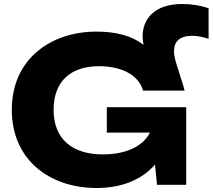

<svg xmlns="http://www.w3.org/2000/svg" viewBox="-20 -924 1063 960"><path d="M463 16C596 16 693 -30 755 -101L765 0H911V-388H514V-261H730C693 -190 607 -152 494 -152C342 -152 248 -228 248 -375C248 -519 335 -593 475 -593C590 -593 675 -547 695 -471H903C895 -504 882 -538 873 -571C860 -609 850 -641 850 -668C850 -716 878 -745 941 -745C971 -745 997 -738 1023 -730V-883C984 -896 939 -904 891 -904C754 -904 693 -831 693 -741C693 -727 695 -714 698 -700C637 -746 559 -766 462 -766C238 -766 39 -632 39 -375C39 -124 229 16 463 16Z"/></svg>

Font: Bounded
Style: Bold
Weight: 700
Designer: Vlad Churkin
Version: Version 3.0